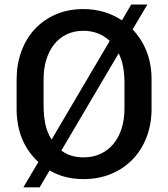

<svg xmlns="http://www.w3.org/2000/svg" viewBox="-20 -760 724 826"><path d="M150.5 46H80.5L145 -63Q99 -105.5 75.2 -162.5Q51.5 -219.5 51.5 -292V-418.5Q51.5 -483 71.8 -538.5Q92 -594 129.5 -634.5Q167 -675 220 -698Q273 -721 338.5 -721Q431 -721 504.5 -672.5L544.5 -740.5H614L550.5 -633.5Q632 -547 632 -418.5V-292Q632 -226.5 611 -171Q590 -115.5 551.5 -75.2Q513 -35 459 -12.2Q405 10.5 339 10.5Q255.5 10.5 193.5 -27ZM202 -159.5 452 -584Q406 -627.5 338.5 -627.5Q298 -627.5 266 -611.8Q234 -596 212.2 -568.2Q190.5 -540.5 179 -502.5Q167.5 -464.5 167.5 -419.5V-308Q167.5 -264 174.8 -227.5Q182 -191 202 -159.5ZM339 -83Q380 -83 412.8 -98.2Q445.5 -113.5 468.2 -141.2Q491 -169 503.2 -207.2Q515.5 -245.5 515.5 -292V-403.5Q515.5 -439.5 510 -470.8Q504.5 -502 490.5 -530.5L244 -112.5Q263.5 -97.5 287.5 -90.2Q311.5 -83 339 -83Z"/></svg>

Font: Roberto Sans Medium
Style: Regular
Weight: 500
Designer: Google (font) & Cristiano Sobral (main changes)
Version: Version 1.000;October 12, 2021;FontCreator 14.0.0.2814 64-bi